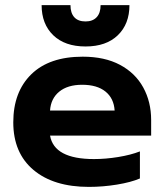

<svg xmlns="http://www.w3.org/2000/svg" viewBox="-20 -717 644 752"><path d="M143 -697H256Q256 -666 271 -649.5Q286 -633 315 -633Q343 -633 358.5 -649.5Q374 -666 374 -697H487Q487 -623 441.5 -579Q396 -535 315 -535Q234 -535 188.5 -579Q143 -623 143 -697ZM32 -238Q32 -357 102.5 -426Q173 -495 304 -495Q390 -495 450 -463Q510 -431 541 -374.5Q572 -318 572 -247V-186H176Q192 -94 348 -94Q394 -94 443 -102Q492 -110 528 -124V-18Q493 -3 438 6Q383 15 328 15Q190 15 111 -51.5Q32 -118 32 -238ZM429 -284Q426 -332 393 -358.5Q360 -385 302 -385Q245 -385 212 -358Q179 -331 176 -284Z"/></svg>

Font: Prompt SemiBold
Style: Regular
Weight: 600
Designer: Katatrad Team
Foundry: CadsonDemak
Version: Version 1.000